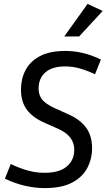

<svg xmlns="http://www.w3.org/2000/svg" viewBox="-20 -950 546 980"><path d="M208 -68Q282 -68 320.5 -100Q359 -132 359 -186Q359 -256 278 -292L206 -324Q145 -351 116 -391.5Q87 -432 87 -493Q87 -547 110 -591.5Q133 -636 183 -663Q233 -690 313 -690Q406 -690 495 -646L465 -571Q422 -591 386 -601Q350 -611 313 -611Q246 -611 211.5 -580.5Q177 -550 177 -498Q177 -464 195.5 -441.5Q214 -419 257 -399L328 -367Q386 -342 418 -300.5Q450 -259 450 -193Q450 -140 426 -93.5Q402 -47 349 -18.5Q296 10 208 10Q159 10 108.5 -1.5Q58 -13 5 -38L35 -113Q85 -89 126 -78.5Q167 -68 208 -68ZM384 -764H308L427 -930L504 -894Z"/></svg>

Font: Inria Sans
Style: Italic
Weight: 400
Italic angle: -10°
Designer: Black Foundry Team
Foundry: Black Foundry
Version: Version 1.2; ttfautohint (v1.8.3)